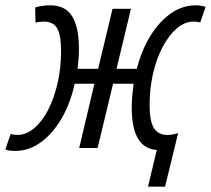

<svg xmlns="http://www.w3.org/2000/svg" viewBox="-62 -555 791 720"><path d="M493 145 526 7H522Q432 -2 432 -151Q432 -175 434 -197Q436 -219 439 -241H362L304 0H235L292 -241H218Q202 -167 168.5 -110Q135 -53 90.5 -21Q46 11 -5 11Q-15 11 -24.5 10Q-34 9 -42 5L-22 -53Q-17 -51 -10 -50Q-3 -49 3 -49Q36 -49 66 -74Q96 -99 118.5 -143Q141 -187 154 -243.5Q167 -300 167 -363Q167 -423 152.5 -448.5Q138 -474 103 -474Q95 -474 86.5 -473Q78 -472 71 -470L70 -527Q96 -535 127 -535Q183 -535 208.5 -494Q234 -453 234 -372Q234 -353 232.5 -333.5Q231 -314 229 -297H306L360 -522H429L375 -297H451Q469 -367 502 -420.5Q535 -474 578.5 -504.5Q622 -535 672 -535Q694 -535 709 -529L689 -471Q679 -474 664 -474Q631 -474 601.5 -449Q572 -424 548.5 -380Q525 -336 512 -279.5Q499 -223 499 -161Q499 -101 515 -75Q531 -49 565 -49Q585 -49 606 -56L557 145Z"/></svg>

Font: Ubuntu Sans Condensed
Style: Italic
Weight: 400
Width: 3
Italic angle: -13.5°
Designer: Dalton Maag Ltd
Foundry: Dalton Maag Ltd
Version: Version 1.006; ttfautohint (v1.8.4.7-5d5b)